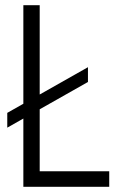

<svg xmlns="http://www.w3.org/2000/svg" viewBox="-20 -720 451 740"><path d="M8 -285V-228L319 -404V-461ZM401 0V-60H133V-700H70V0Z"/></svg>

Font: Abel
Style: Regular
Weight: 400
Designer: Matthew Desmond
Foundry: Matthew Desmond
Version: Version 1.002